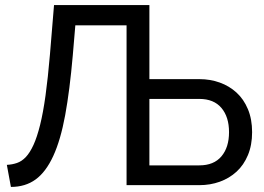

<svg xmlns="http://www.w3.org/2000/svg" viewBox="-20 -730 1042 757"><path d="M7 -80Q28 -81 47 -87.5Q66 -94 82 -111Q98 -128 112 -158.5Q126 -189 138 -237Q150 -285 159.5 -353.5Q169 -422 177 -516L193 -710H569V-418H766Q809 -418 846.5 -404.5Q884 -391 912.5 -365Q941 -339 957.5 -299.5Q974 -260 974 -209Q974 -158 957.5 -118.5Q941 -79 912.5 -53Q884 -27 846.5 -13.5Q809 0 766 0H479V-630H277L267 -512Q255 -374 237 -276Q219 -178 190 -115Q161 -52 120.5 -22.5Q80 7 23 7ZM766 -78Q823 -78 853 -113.5Q883 -149 883 -209Q883 -269 853 -304.5Q823 -340 766 -340H569V-78Z"/></svg>

Font: PTCRaleway Medium
Style: Regular
Weight: 500
Designer: Matt McInerney, Pablo Impallari, Rodrigo Fuenzalida
Foundry: Matt McInerney, Pablo Impallari, Rodrigo Fuenzalida
Version: Version 3.000g; ttfautohint (v1.5) -l 8 -r 28 -G 28 -x 14 -D